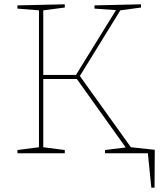

<svg xmlns="http://www.w3.org/2000/svg" viewBox="-20 -712 755 892"><path d="M351 -359 588 -28 699 -16 698 160H683L667 0H468V-15L564 -27L337 -345H181V-28L281 -15V0H61V-15L161 -28V-664L61 -672V-687L281 -692V-677L181 -664V-364H333L519 -665L419 -672V-687L635 -692V-677L539 -664Z"/></svg>

Font: Bitter Pro Thin
Style: Regular
Weight: 250
Designer: Sol Matas, and Bitter project Authors
Foundry: Sol Matas
Version: Version 1.010